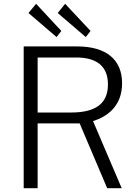

<svg xmlns="http://www.w3.org/2000/svg" viewBox="-20 -985 726 1005"><path d="M169 -965 129 -917 276 -791 301 -823ZM321 -965 282 -917 429 -791 454 -823ZM617 0 467 -351C539 -374 619 -427 619 -549C619 -673 536 -742 384 -742H104V0H177V-339H397L541 0ZM351 -396H177V-684H379C488 -684 545 -637 545 -543C545 -441 479 -396 351 -396Z"/></svg>

Font: 18Franklin Light
Style: Regular
Weight: 300
Designer: Pablo Impallari, Rodrigo Fuenzalida (Modified by Dan O. Williams)
Version: Version 0.025;PS 000.025;hotconv 1.0.88;makeotf.lib2.5.64775